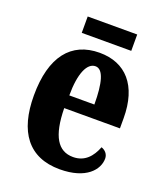

<svg xmlns="http://www.w3.org/2000/svg" viewBox="-130 -773 746 871"><g transform="rotate(20 243.0 -337.5)"><path d="M143 -606H382V-685H143ZM260 10C388 10 438 -53 438 -106C438 -128 423 -143 405 -149C386 -100 354 -63 298 -63C225 -63 187 -123 185 -258H454V-307C454 -465 377 -549 251 -549C114 -549 36 -453 36 -265C36 -91 109 10 260 10ZM308 -320H187C187 -427 214 -485 254 -485C292 -485 308 -423 308 -320Z"/></g></svg>

Font: Noto Serif Georgian ExtraCondensed ExtraBold
Style: Regular
Weight: 800
Width: 2
Designer: Monotype Design Team, Akaki Razmadze
Foundry: Google LLC
Version: Version 2.003